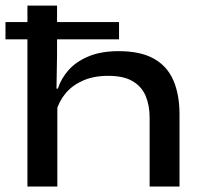

<svg xmlns="http://www.w3.org/2000/svg" viewBox="-20 -680 746 700"><path d="M0 -536.5V-599.5H414V-536.5ZM525.5 0V-251.5Q525.5 -295.5 511.2 -329.8Q497 -364 464 -383.8Q431 -403.5 374.5 -403.5Q321.5 -403.5 282.5 -386.2Q243.5 -369 219.2 -339.8Q195 -310.5 185 -274.5L168.5 -357H191Q202.5 -393.5 230 -424.5Q257.5 -455.5 303 -474.5Q348.5 -493.5 412.5 -493.5Q492 -493.5 540.8 -466.2Q589.5 -439 612 -387.2Q634.5 -335.5 634.5 -262.5V0ZM80 0V-659.5H188V-479L185.5 -331L189 -326V0Z"/></svg>

Font: Anek Latin Expanded Medium
Style: Regular
Weight: 500
Width: 7
Designer: Yesha Goshar
Foundry: Ek Type
Version: Version 1.003